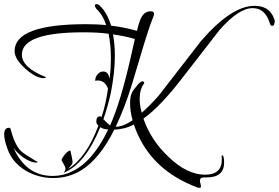

<svg xmlns="http://www.w3.org/2000/svg" viewBox="-40 -801 1338 921"><path d="M917 100Q915 100 912.5 99.5Q910 99 906 98Q674 11 602 -204Q578 -191 554.5 -185.5Q531 -180 508 -179Q439 -40 351 15Q290 53 215 53Q145 53 84 18Q19 -22 -3 -84Q-20 -130 -20 -156Q-20 -188 3 -188Q10 -188 11 -181Q29 -111 58 -79Q65 -71 83.5 -59Q102 -47 130 -30Q140 -26 140 -23Q140 -21 134 -21Q109 -21 74 -44Q41 -68 25 -91Q85 43 213 43Q263 43 306 21Q405 -25 479 -180Q455 -181 441 -191Q369 -14 265 28Q274 17 274 9Q274 0 265.5 -14Q257 -28 255 -33Q258 -44 271 -60Q287 -78 296 -79L298 -77Q303 -55 305.5 -42.5Q308 -30 308 -26Q308 -22 307.5 -19.5Q307 -17 306 -14L287 9Q374 -44 432 -198Q422 -208 422 -217Q422 -243 440 -243Q443 -243 447 -240Q458 -272 465.5 -306Q473 -340 478 -375Q464 -415 429 -415Q425 -415 422.5 -414.5Q420 -414 417 -413V-417Q417 -432 428.5 -445Q440 -458 455 -458Q481 -458 485 -422Q489 -448 490.5 -473Q492 -498 492 -520Q492 -555 489 -584.5Q486 -614 481 -639Q453 -643 422.5 -644.5Q392 -646 360 -646Q65 -646 65 -539Q65 -477 178 -432L180 -430Q180 -427 170 -426Q133 -426 82 -471Q30 -518 30 -556Q30 -685 373 -685Q398 -685 422 -684Q446 -683 469 -681Q454 -729 422 -759Q415 -770 415 -773Q415 -781 423 -781Q431 -781 438 -774Q473 -743 493 -678Q526 -674 557.5 -667.5Q589 -661 617 -653Q623 -679 629 -696Q635 -713 640 -721Q656 -747 684 -747Q699 -747 699 -734Q699 -728 693 -714Q682 -687 672 -656Q662 -625 651 -590L594 -400Q575 -338 555 -286.5Q535 -235 515 -193H516Q550 -193 596 -224Q584 -268 584 -305Q584 -335 591 -352Q596 -366 614 -386Q632 -411 644 -411Q651 -411 652 -402Q630 -373 630 -327Q630 -294 640 -260Q657 -275 678 -296Q699 -317 721 -342L924 -604Q1070 -773 1181 -773Q1246 -773 1270 -723Q1278 -705 1278 -702Q1278 -677 1265 -677Q1257 -677 1253 -693Q1231 -762 1172 -762Q1105 -762 1013 -657L840 -434Q785 -362 737 -311.5Q689 -261 648 -232Q684 -128 767 -50Q856 37 944 37Q1024 37 1024 -36V-43Q1023 -46 1023 -49Q1023 -56 1025 -56Q1035 -56 1035 -21Q1035 50 952 50H940Q919 50 919 65Q919 70 921.5 79.5Q924 89 924 94Q924 100 917 100ZM488 -199Q514 -257 538.5 -338.5Q563 -420 587 -526L607 -614Q583 -621 557 -626.5Q531 -632 502 -636Q511 -588 511 -535Q511 -492 506 -448Q501 -404 492 -357Q485 -325 476 -293Q467 -261 456 -229Q461 -224 468.5 -216.5Q476 -209 488 -199Z"/></svg>

Font: Lavishly Yours
Style: Regular
Weight: 400
Designer: Robert E. Leuschke
Foundry: Robert E. Leuschke
Version: Version 1.010; ttfautohint (v1.8.3)